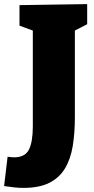

<svg xmlns="http://www.w3.org/2000/svg" viewBox="-86 -730 460 936"><path d="M9 -705 339 -710V-612L279 -581V-158Q279 -81 268.5 -17.5Q258 46 230.5 91.5Q203 137 154 161.5Q105 186 28 186Q6 186 -17 183.5Q-40 181 -66 177L-49 34Q-29 37 -17 37Q36 37 55 -0.5Q74 -38 74 -114V-581L9 -605Z"/></svg>

Font: Bitter Black
Style: Regular
Weight: 900
Designer: Sol Matas, and Bitter project Authors
Foundry: Sol Matas
Version: Version 2.001